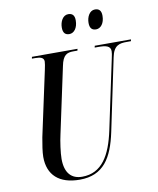

<svg xmlns="http://www.w3.org/2000/svg" viewBox="-98 -990 882 1075"><g transform="rotate(-10 343.0 -452.0)"><path d="M504 -803C530 -803 552 -829 552 -872C552 -903 538 -914 516 -914C485 -914 468 -879 468 -846C468 -814 482 -803 504 -803ZM352 -803C378 -803 400 -829 400 -873C400 -903 386 -914 364 -914C333 -914 316 -879 316 -846C316 -814 330 -803 352 -803ZM268 10C403 10 457 -80 487 -222L573 -632C586 -698 619 -704 660 -704H684L686 -714H480L478 -704H498C539 -704 568 -699 568 -668C568 -660 566 -646 562 -629L478 -233C449 -97 397 -4 284 -4C225 -4 187 -40 187 -122C187 -156 196 -221 205 -259L285 -633C297 -695 321 -704 357 -704H380L382 -714H123L121 -704H139C170 -704 189 -698 189 -676C189 -666 186 -651 181 -627L102 -260C95 -222 88 -178 88 -151C88 -48 151 10 268 10Z"/></g></svg>

Font: Noto Serif Display ExtraCondensed Medium
Style: Italic
Weight: 500
Width: 2
Italic angle: -12°
Designer: Monotype Design Team
Foundry: Monotype Imaging Inc.
Version: Version 2.009